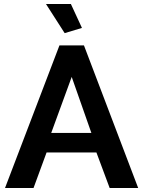

<svg xmlns="http://www.w3.org/2000/svg" viewBox="-20 -936 712 956"><path d="M276 -710H398L668 0H526L460 -177H212L147 0H5ZM435 -274 337 -553 235 -274ZM209 -916H333L388 -797L302 -771Z"/></svg>

Font: PTCRaleway
Style: Bold
Weight: 700
Designer: Matt McInerney, Pablo Impallari, Rodrigo Fuenzalida
Foundry: Matt McInerney, Pablo Impallari, Rodrigo Fuenzalida
Version: Version 3.000g; ttfautohint (v1.5) -l 8 -r 28 -G 28 -x 14 -D